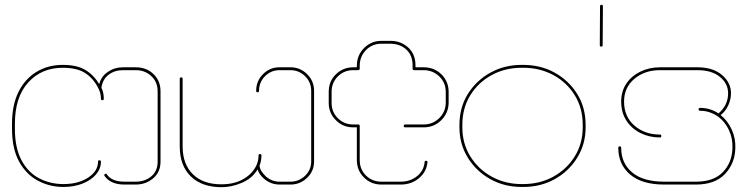

<svg xmlns="http://www.w3.org/2000/svg" viewBox="-20 -768 3115 799"><path d="M244 10Q186 10 137 -16.5Q88 -43 59 -96.5Q30 -150 30 -232V-253Q30 -331 57 -385.5Q84 -440 132 -469Q180 -498 241 -498Q300 -498 335 -477Q370 -456 393 -418Q401 -450 429 -469Q457 -488 491 -488H545Q589 -488 618.5 -460Q648 -432 648 -388V-95Q648 -52 617.5 -26Q587 0 545 0H498Q440 0 415 -36Q413 -39 414.5 -42Q416 -45 420 -45Q424 -45 425 -42Q445 -12 498 -12H545Q583 -12 609.5 -34Q636 -56 636 -95V-388Q636 -427 609.5 -451.5Q583 -476 545 -476H491Q457 -476 432 -457Q407 -438 402 -403Q412 -383 412 -357Q412 -351 406 -351Q400 -351 400 -357Q400 -379 391 -397Q372 -438 337.5 -462Q303 -486 241 -486Q153 -486 97.5 -425Q42 -364 42 -253V-232Q42 -153 69 -102Q96 -51 142 -26.5Q188 -2 244 -2Q306 -2 347 -29Q388 -56 388 -96Q388 -101 394 -101Q400 -101 400 -95Q400 -66 379.5 -42Q359 -18 323.5 -4Q288 10 244 10Z M902 11Q820 11 774 -34Q728 -79 728 -159V-440Q728 -446 734 -446Q740 -446 740 -440V-159Q740 -85 782.5 -43Q825 -1 901 -1Q956 -1 994 -23.5Q1032 -46 1048 -82Q1056 -101 1056 -121Q1056 -127 1062 -127Q1068 -127 1068 -121Q1068 -99 1060 -78Q1062 -64 1069.5 -53.5Q1077 -43 1088 -32Q1113 -12 1143 -12H1189Q1224 -12 1249.5 -36.5Q1275 -61 1275 -96V-390Q1275 -426 1249.5 -451Q1224 -476 1189 -476H1143Q1108 -476 1083 -451Q1058 -426 1058 -390Q1058 -384 1052 -384Q1046 -384 1046 -390Q1046 -431 1074.5 -459.5Q1103 -488 1143 -488H1189Q1229 -488 1258 -459.5Q1287 -431 1287 -390V-96Q1287 -56 1258 -28Q1229 0 1189 0H1143Q1108 0 1080 -23Q1070 -32 1063 -41Q1056 -50 1052 -63Q1030 -26 987 -7.5Q944 11 902 11Z M1567 0Q1524 0 1494.5 -29.5Q1465 -59 1465 -102V-238H1450Q1407 -238 1377.5 -268Q1348 -298 1348 -339V-386Q1348 -430 1378 -459Q1408 -488 1450 -488H1465V-494Q1465 -538 1495 -568Q1525 -598 1567 -598H1605Q1648 -598 1678.5 -570.5Q1709 -543 1709 -496V-488H1743Q1787 -488 1817 -458.5Q1847 -429 1847 -385V-342Q1847 -299 1817 -268.5Q1787 -238 1743 -238H1666Q1660 -238 1660 -244Q1660 -250 1666 -250H1743Q1781 -250 1808 -276.5Q1835 -303 1835 -342V-385Q1835 -424 1808 -450Q1781 -476 1743 -476H1704Q1697 -476 1697 -483V-496Q1697 -538 1670.5 -562Q1644 -586 1605 -586H1567Q1529 -586 1503 -559.5Q1477 -533 1477 -494V-483Q1477 -476 1470 -476H1450Q1412 -476 1386 -450Q1360 -424 1360 -386V-339Q1360 -302 1386 -276Q1412 -250 1450 -250H1471Q1477 -250 1477 -244V-102Q1477 -63 1503 -37.5Q1529 -12 1567 -12H1648Q1686 -12 1714.5 -34Q1743 -56 1747 -93Q1747 -99 1753 -99Q1759 -99 1759 -93Q1755 -53 1723.5 -26.5Q1692 0 1648 0Z M2151 10Q2079 10 2020.5 -22.5Q1962 -55 1927 -111.5Q1892 -168 1892 -238V-248Q1892 -321 1927 -377Q1962 -433 2020.5 -465.5Q2079 -498 2151 -498H2157Q2230 -498 2288.5 -465.5Q2347 -433 2382 -377Q2417 -321 2417 -248V-238Q2417 -168 2382 -111.5Q2347 -55 2288.5 -22.5Q2230 10 2157 10ZM1904 -238Q1904 -171 1937 -117.5Q1970 -64 2026 -33Q2082 -2 2151 -2H2157Q2227 -2 2283 -33Q2339 -64 2372 -117.5Q2405 -171 2405 -238V-248Q2405 -318 2372 -371.5Q2339 -425 2283 -455.5Q2227 -486 2157 -486H2151Q2082 -486 2026 -455.5Q1970 -425 1937 -371.5Q1904 -318 1904 -248Z M2482 -574Q2476 -574 2476 -580L2477 -742Q2477 -748 2483 -748Q2489 -748 2489 -742L2488 -580Q2488 -574 2482 -574Z M2744 0Q2651 0 2602 -42Q2553 -84 2553 -153Q2553 -159 2559 -159Q2565 -159 2565 -153Q2565 -89 2610.5 -50.5Q2656 -12 2744 -12H2876Q2950 -12 2988 -51.5Q3026 -91 3028 -150Q3030 -191 3013.5 -226.5Q2997 -262 2968 -283Q2952 -294 2933.5 -300.5Q2915 -307 2894 -307Q2887 -307 2887 -313Q2887 -319 2894 -319Q2915 -319 2934.5 -313Q2954 -307 2970 -296Q3010 -330 3010 -380Q3010 -420 2976 -448Q2942 -476 2882 -476H2726Q2663 -476 2620 -440Q2577 -404 2577 -345Q2577 -283 2620 -245.5Q2663 -208 2726 -208Q2732 -208 2732 -202Q2732 -196 2726 -196Q2682 -196 2645 -214.5Q2608 -233 2586.5 -266.5Q2565 -300 2565 -345Q2565 -388 2586.5 -420Q2608 -452 2645 -470Q2682 -488 2726 -488H2882Q2947 -488 2984.5 -456Q3022 -424 3022 -380Q3022 -355 3011 -330.5Q3000 -306 2979 -289Q3008 -266 3025 -229Q3042 -192 3040 -150Q3038 -87 2996.5 -43.5Q2955 0 2876 0Z"/></svg>

Font: Moirai One
Style: Regular
Weight: 400
Designer: Jiyeon Park
Foundry: JAMO
Version: Version 1.000; ttfautohint (v1.8.4.7-5d5b);gftools[0.9.29]